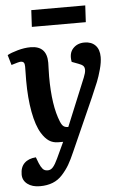

<svg xmlns="http://www.w3.org/2000/svg" viewBox="-66 -770 658 1042"><g transform="rotate(-5 262.5 -249.0)"><path d="M145 -727.1H439L434.1 -636.2H140.1ZM305.2 57.1Q286.6 100.1 270.8 127.2Q254.9 154.3 231.9 179.7Q209 205.1 178.7 217Q148.4 229 108.9 229Q66.9 229 41 209.2Q15.1 189.5 15.1 157.2Q15.1 117.2 37.4 95.5Q59.6 73.7 100.1 70.8L112.8 104Q121.6 125 131.3 136Q141.1 147 158.2 147Q175.3 147 187.7 132.3Q200.2 117.7 213.9 87.9L254.9 0H229Q199.7 0 178.5 -14.2Q157.2 -28.3 138.2 -59.1Q112.3 -101.1 98.1 -177.2Q84 -253.4 84 -349.1L85 -424.8Q85 -440.4 79.8 -446.8Q74.7 -453.1 63 -453.1Q53.2 -453.1 12.2 -439.9L-3.9 -495.1Q16.1 -506.3 53 -516.6Q89.8 -526.9 123 -526.9Q211.9 -526.9 211.9 -435.1Q211.9 -424.3 210.9 -399.9Q210 -375.5 210 -359.9Q210 -200.2 247.1 -110.8Q255.4 -90.8 264.6 -84.5Q273.9 -78.1 286.1 -78.1H290L397 -337.9Q407.2 -362.8 407.5 -377.9Q407.7 -393.1 399.9 -400.9Q392.1 -408.7 374 -415L338.9 -428.2Q330.1 -474.6 353.8 -500.7Q377.4 -526.9 417 -526.9Q454.6 -526.9 476.3 -504.6Q498 -482.4 498 -440.9Q498 -412.1 487.5 -373.8Q477.1 -335.4 465.8 -307.6Q454.6 -279.8 431.2 -226.1Z"/></g></svg>

Font: Literata Book
Style: Bold Italic
Weight: 700
Italic angle: -3°
Designer: Latin by Veronika Burian and Jose Scaglione. Greek by Irene Vlachou. Cyrillic by Vera Evstafieva
Foundry: TypeTogether
Version: Version 1.003;PS 001.003;hotconv 1.0.88;makeotf.lib2.5.64775